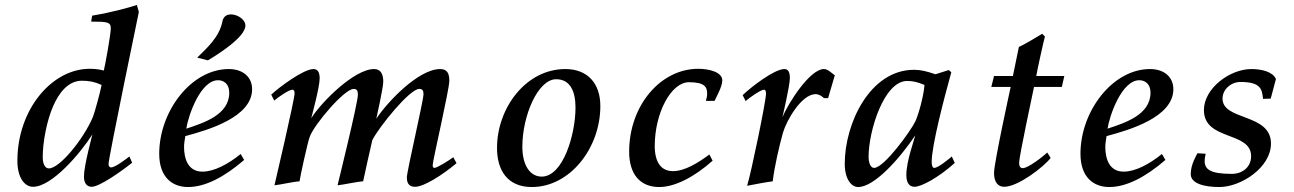

<svg xmlns="http://www.w3.org/2000/svg" viewBox="-20 -740 5209 773"><path d="M50 -93C50 -23 80 12 113 12C190 12 306 -126 352 -199C351 -193 318 -74 318 -29C318 -1 331 12 349 12C382 12 475 -55 512 -85L501 -110C490 -102 445 -66 427 -66C421 -66 417 -71 417 -80C417 -104 539 -692 539 -692L531 -720C501 -710 434 -691 351 -677L347 -653C413 -653 426 -651 426 -626C426 -602 404 -480 398 -456C375 -462 357 -463 341 -463C188 -463 50 -298 50 -93ZM152 -108C152 -166 168 -255 195 -315C217 -364 253 -415 310 -415C340 -415 363 -410 389 -398C385 -374 361 -286 354 -269C316 -179 220 -62 177 -62C161 -62 152 -80 152 -108Z M621 -121C621 -24 676 13 737 13C807 13 884 -28 963 -96L949 -120C897 -78 841 -49 795 -49C738 -49 721 -99 721 -149C721 -162 724 -178 726 -192C815 -216 995 -267 995 -381C995 -429 959 -462 901 -462C750 -462 621 -292 621 -121ZM730 -222C738 -275 787 -417 858 -417C880 -417 903 -403 903 -367C903 -277 799 -245 730 -222ZM774 -508 817 -497C854 -519 968 -590 968 -637C968 -663 934 -682 911 -682C890 -682 879 -672 875 -652C863 -592 816 -549 774 -508Z M1072 -359 1084 -335C1096 -346 1143 -379 1157 -379C1163 -379 1166 -374 1166 -364C1166 -339 1085 6 1085 6C1107 4 1164 -9 1186 -10C1187 -22 1219 -171 1228 -192C1250 -245 1367 -382 1404 -382C1417 -382 1421 -374 1421 -359C1421 -326 1339 6 1339 6C1361 4 1420 -9 1442 -10C1444 -22 1477 -168 1479 -176C1506 -229 1629 -382 1668 -382C1681 -382 1685 -375 1685 -361C1685 -334 1618 -52 1618 -25C1618 3 1632 12 1651 12C1688 12 1763 -37 1818 -83L1805 -107C1791 -96 1740 -64 1729 -64C1724 -64 1722 -68 1722 -75C1722 -94 1789 -379 1789 -415C1789 -445 1780 -462 1752 -462C1665 -462 1540 -330 1495 -262C1495 -262 1523 -387 1523 -411C1523 -440 1514 -462 1486 -462C1406 -462 1273 -328 1233 -264C1238 -283 1267 -391 1267 -424C1267 -446 1261 -462 1242 -462C1202 -462 1104 -389 1072 -359Z M1981 -144C1981 -56 2022 13 2121 13C2275 13 2397 -144 2397 -313C2397 -404 2346 -462 2256 -462C2098 -462 1981 -306 1981 -144ZM2083 -149C2083 -275 2146 -421 2219 -421C2274 -421 2297 -375 2297 -307C2297 -199 2247 -29 2161 -29C2113 -29 2083 -76 2083 -149Z M2513 -129C2513 -39 2557 13 2634 13C2698 13 2776 -28 2849 -93L2836 -118C2791 -85 2738 -51 2689 -51C2641 -51 2616 -88 2616 -152C2616 -284 2681 -409 2754 -409C2818 -409 2827 -389 2827 -363C2827 -354 2825 -344 2822 -334H2857C2863 -348 2888 -391 2888 -416C2888 -450 2835 -463 2791 -463C2640 -463 2513 -316 2513 -129Z M2970 -357 2982 -333C2993 -344 3043 -379 3056 -379C3061 -379 3064 -374 3064 -363C3064 -333 3005 -48 2988 8C3013 3 3072 -8 3091 -10C3098 -69 3117 -151 3132 -205C3146 -254 3206 -360 3263 -361C3282 -361 3297 -345 3297 -345H3314L3341 -437C3327 -446 3314 -462 3297 -462C3241 -462 3154 -326 3130 -268C3130 -268 3160 -395 3160 -425C3160 -447 3155 -462 3138 -462C3097 -462 3002 -388 2970 -357Z M3381 -81C3381 -18 3408 13 3435 13C3500 13 3601 -100 3665 -195C3661 -177 3629 -91 3629 -36C3629 -8 3638 12 3662 12C3689 12 3757 -24 3824 -84L3812 -110C3798 -98 3757 -64 3741 -64C3732 -64 3731 -82 3731 -88C3731 -155 3782 -348 3810 -449C3809 -450 3800 -458 3800 -458L3746 -441C3711 -453 3687 -459 3660 -459C3482 -459 3381 -242 3381 -81ZM3477 -109C3477 -213 3539 -414 3632 -414C3658 -414 3675 -409 3702 -398C3699 -355 3679 -281 3665 -251C3648 -215 3540 -64 3499 -64C3486 -64 3477 -82 3477 -109Z M3971 -390H4049C4049 -390 3982 -84 3982 -44C3982 -5 3999 12 4023 12C4078 12 4180 -66 4210 -104C4210 -104 4198 -124 4196 -126C4180 -110 4119 -63 4098 -63C4088 -63 4083 -70 4083 -85C4083 -110 4140 -375 4143 -390H4255L4265 -434H4152C4155 -454 4183 -581 4187 -593L4176 -604C4150 -588 4099 -558 4082 -551L4058 -434H3982Z M4330 -121C4330 -24 4385 13 4446 13C4516 13 4593 -28 4672 -96L4658 -120C4606 -78 4550 -49 4504 -49C4447 -49 4430 -99 4430 -149C4430 -162 4433 -178 4435 -192C4524 -216 4704 -267 4704 -381C4704 -429 4668 -462 4610 -462C4459 -462 4330 -292 4330 -121ZM4439 -222C4447 -275 4496 -417 4567 -417C4589 -417 4612 -403 4612 -367C4612 -277 4508 -245 4439 -222Z M4774 -39C4774 0 4831 13 4889 13C4977 13 5097 -66 5097 -162C5097 -285 4902 -253 4902 -343C4902 -381 4937 -410 4974 -410C5056 -410 5061 -381 5065 -342L5096 -343L5117 -422C5104 -451 5060 -462 5018 -462C4931 -462 4827 -384 4827 -297C4827 -172 5017 -213 5017 -111C5017 -68 4983 -40 4939 -40C4851 -40 4830 -59 4830 -92C4830 -101 4832 -110 4834 -121L4801 -123C4796 -113 4774 -78 4774 -39Z"/></svg>

Font: KpRoman
Style: SemiboldItalic
Weight: 600
Italic angle: -11°
Version: Version 0.66